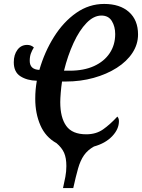

<svg xmlns="http://www.w3.org/2000/svg" viewBox="-20 -745 721 975"><path d="M300 210Q307 180 312 152.5Q317 125 317 98Q317 57 305.5 31Q294 5 267 -18Q211 -49 185 -109Q159 -169 159 -243Q159 -268 161 -290Q163 -312 167 -335Q118 -336 84 -357.5Q50 -379 50 -429Q50 -467 68.5 -492Q87 -517 118 -517Q138 -517 152 -504Q143 -490 137 -474Q131 -458 131 -436Q131 -392 180 -390Q206 -481 254 -557.5Q302 -634 367 -679.5Q432 -725 509 -725Q589 -725 635 -684Q681 -643 681 -570Q681 -520 652.5 -476.5Q624 -433 573 -400.5Q522 -368 455.5 -349.5Q389 -331 314 -331H295Q291 -305 288.5 -274.5Q286 -244 286 -226Q286 -148 316.5 -105.5Q347 -63 418 -63Q468 -63 503.5 -88Q539 -113 576 -153Q584 -144 584 -130Q584 -89 549.5 -53Q515 -17 457 -1Q425 17 406.5 43.5Q388 70 376.5 110.5Q365 151 352 210ZM334 -386Q406 -386 457.5 -409.5Q509 -433 537 -475Q565 -517 565 -572Q565 -610 548 -638Q531 -666 495 -666Q456 -666 419.5 -628.5Q383 -591 353.5 -527Q324 -463 305 -386Z"/></svg>

Font: Noto Serif ExtraCondensed SemiBold
Style: Italic
Weight: 600
Width: 2
Italic angle: -12°
Designer: Monotype Design Team
Foundry: Monotype Imaging Inc.
Version: Version 2.013